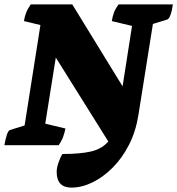

<svg xmlns="http://www.w3.org/2000/svg" viewBox="-21 -661 807 874"><path d="M304 193Q237 193 237 121Q237 104 245 80Q253 56 263 40Q344 40 393.5 28.5Q443 17 472 -17L233 -399L185 -98L277 -76Q273 -57 266.5 -38.5Q260 -20 246 0H-1Q4 -29 10.5 -48Q17 -67 24 -69L91 -90L163 -547L88 -565Q91 -585 98 -603Q105 -621 119 -641H308L537 -268L580 -543L488 -565Q491 -585 497.5 -603Q504 -621 519 -641H766Q762 -612 755 -593Q748 -574 740 -572L675 -552L609 -137Q597 -62 566 -1.5Q535 59 491.5 102.5Q448 146 399.5 169.5Q351 193 304 193Z"/></svg>

Font: Petrona Black
Style: Italic
Weight: 900
Italic angle: -9°
Designer: Ringo R. Seeber
Foundry: Ringo R. Seeber
Version: Version 2.001; ttfautohint (v1.8.3)